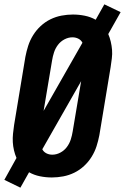

<svg xmlns="http://www.w3.org/2000/svg" viewBox="-33 -810 576 885"><path d="M61 55 -13 19 43 -82Q36 -98 31.5 -117Q27 -136 26 -155Q25 -174 27 -194Q29 -214 32 -234L84 -548Q89 -574 97 -599Q105 -624 119.5 -647.5Q134 -671 154.5 -690Q175 -709 199.5 -721Q224 -733 250.5 -738Q277 -743 303 -743Q331 -743 358 -737.5Q385 -732 408 -719L448 -790L523 -754L466 -653Q473 -637 477.5 -618Q482 -599 483.5 -580Q485 -561 482.5 -541Q480 -521 477 -501L425 -187Q420 -161 412 -136Q404 -111 389.5 -87.5Q375 -64 354.5 -45Q334 -26 309.5 -14Q285 -2 258.5 3Q232 8 206 8Q178 8 151 2.5Q124 -3 101 -16ZM168 -299 347 -613Q341 -625 328.5 -631.5Q316 -638 301 -638Q282 -638 264 -628.5Q246 -619 234 -603Q222 -587 216 -568.5Q210 -550 207 -531ZM208 -97Q227 -97 245 -106.5Q263 -116 275 -132Q287 -148 293 -166.5Q299 -185 302 -204L341 -436L162 -122Q168 -110 180.5 -103.5Q193 -97 208 -97Z"/></svg>

Font: Iosevka SS18 Extrabold
Style: Italic
Weight: 800
Italic angle: -9°
Monospace: yes
Designer: Belleve Invis
Foundry: Belleve Invis
Version: Version 25.1.1; ttfautohint (v1.8.4)